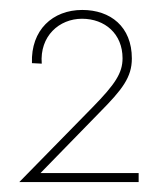

<svg xmlns="http://www.w3.org/2000/svg" viewBox="-20 -619 334 384"><path d="M61 -272.9 178.7 -393.6C224.6 -439.9 243.7 -464.4 243.7 -502C243.7 -565.9 200.7 -599.1 144.5 -599.1C85.4 -599.1 41.5 -559.1 43.9 -492.7L63.5 -491.7C59.1 -546.9 98.6 -581.5 144 -581.5C189.9 -581.5 225.1 -551.3 225.1 -502.4C225.1 -473.1 210.4 -450.7 165.5 -404.8L18.6 -254.9H257.3V-272.9Z"/></svg>

Font: Now Thin
Style: Regular
Weight: 100
Designer: Alfredo Marco Pradil
Foundry: Alfredo Marco Pradil
Version: Version 1.200;hotconv 1.0.109;makeotfexe 2.5.65596